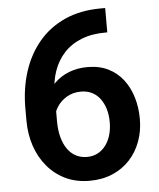

<svg xmlns="http://www.w3.org/2000/svg" viewBox="-52 -762 676 817"><g transform="rotate(-5 285.5 -353.5)"><path d="M410.2 -716.8H427.7V-612.8H419.4Q360.4 -612.8 315.7 -594.7Q271 -576.7 241.5 -544.2Q211.9 -511.7 196.8 -467.5Q181.6 -423.3 181.6 -371.1V-255.9Q181.6 -215.3 190.2 -184.8Q198.7 -154.3 214.1 -133.5Q229.5 -112.8 250.2 -102.5Q271 -92.3 295.9 -92.3Q320.8 -92.3 340.8 -102.5Q360.8 -112.8 375.2 -131.6Q389.6 -150.4 397.2 -175.8Q404.8 -201.2 404.8 -231.4Q404.8 -261.2 397.5 -286.6Q390.1 -312 376 -331.3Q361.8 -350.6 341.1 -361.1Q320.3 -371.6 293.9 -371.6Q259.8 -371.6 232.9 -355.7Q206.1 -339.8 190.4 -314.5Q174.8 -289.1 173.3 -260.7L129.9 -282.2Q132.3 -323.7 147.7 -358.4Q163.1 -393.1 189.2 -418.9Q215.3 -444.8 251.2 -459Q287.1 -473.1 331.1 -473.1Q381.8 -473.1 419.9 -453.9Q458 -434.6 483.2 -401.4Q508.3 -368.2 521 -325Q533.7 -281.7 533.7 -233.9Q533.7 -182.6 517.3 -138.2Q501 -93.8 470.2 -60.5Q439.5 -27.3 396 -8.8Q352.5 9.8 298.3 9.8Q241.2 9.8 196 -11.7Q150.9 -33.2 118.7 -71.3Q86.4 -109.4 69.3 -160.2Q52.2 -210.9 52.2 -270V-321.8Q52.2 -405.3 75.2 -477.1Q98.1 -548.8 143.3 -602.8Q188.5 -656.7 255.4 -686.8Q322.3 -716.8 410.2 -716.8Z"/></g></svg>

Font: Roboto SemiBold
Style: Regular
Weight: 600
Designer: Christian Robertson
Foundry: Google
Version: Version 3.009; 2024